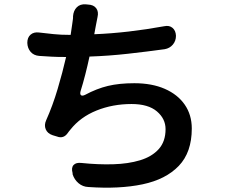

<svg xmlns="http://www.w3.org/2000/svg" viewBox="-20 -816 1040 886"><path d="M106 -618Q106 -643 121 -656Q136 -669 160 -666Q196 -662 228 -658.5Q260 -655 306 -655L313 -703Q316 -723 316.5 -728Q317 -733 317 -734Q317 -735 317 -741Q319 -767 334.5 -782.5Q350 -798 376 -796L386 -795Q412 -794 424 -778Q436 -762 430 -737Q429 -731 426.5 -719Q424 -707 422 -696L415 -658Q492 -661 574 -670.5Q656 -680 738 -695Q761 -700 776 -687.5Q791 -675 792 -651Q792 -627 777.5 -610Q763 -593 740 -589Q660 -578 571 -568Q482 -558 393 -555Q384 -513 373.5 -472Q363 -431 352 -396Q348 -382 353.5 -377Q359 -372 372 -378Q426 -407 478 -419.5Q530 -432 600 -432Q681 -432 740.5 -406Q800 -380 832.5 -333Q865 -286 865 -223Q865 -113 805 -50.5Q745 12 638 34.5Q531 57 388 47Q362 46 342.5 29.5Q323 13 315 -12V-17Q308 -42 319.5 -54.5Q331 -67 356 -64Q432 -56 502 -58Q572 -60 626.5 -76.5Q681 -93 712.5 -128Q744 -163 744 -220Q744 -268 704 -302Q664 -336 587 -336Q500 -336 425.5 -306Q351 -276 305 -218Q300 -212 298 -209.5Q296 -207 294 -204Q274 -174 243 -186L223 -192Q199 -200 191 -219.5Q183 -239 193 -261Q223 -328 246 -405.5Q269 -483 285 -553Q243 -553 217.5 -554.5Q192 -556 161 -558Q136 -560 121.5 -576.5Q107 -593 106 -618Z"/></svg>

Font: Chiron GoRound TC SB
Style: Regular
Weight: 500
Designer: Ryoko NISHIZUKA 西塚涼子 (kana, bopomofo & ideographs); Paul D. Hunt (Latin, Greek & Cyrillic); Sandoll Communications 산돌커뮤니
Foundry: Adobe
Version: Version 1.000;hotconv 1.1.1;makeotfexe 2.6.0